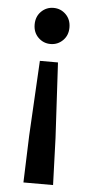

<svg xmlns="http://www.w3.org/2000/svg" viewBox="-54 -772 388 813"><g transform="rotate(5 140.5 -366.0)"><path d="M140.5 -586.5Q110 -586.5 88.2 -608Q66.5 -629.5 66.5 -663Q66.5 -697 88.2 -718.5Q110 -740 140.5 -740Q171 -740 192.8 -718.5Q214.5 -697 214.5 -663Q214.5 -629.5 192.8 -608Q171 -586.5 140.5 -586.5ZM77.5 7.5 84.5 -192 102 -511.5H179L196.5 -192L203.5 7.5Z"/></g></svg>

Font: Spline Sans Medium
Style: Regular
Weight: 500
Designer: Eben Sorkin, Mirko Velimirovic
Foundry: Sorkin Type
Version: Version 1.000; ttfautohint (v1.8.3)